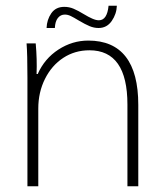

<svg xmlns="http://www.w3.org/2000/svg" viewBox="-20 -652 578 672"><path d="M76 -380Q76 -463 73 -500H105Q110 -444 108 -393H112Q136 -447 184.5 -478.5Q233 -510 289 -510Q376 -510 420 -453.5Q464 -397 464 -285V0H426V-286Q426 -476 293 -476Q242 -476 201.5 -449.5Q161 -423 137.5 -376Q114 -329 114 -272V0H76ZM205 -628Q222 -628 237.5 -621.5Q253 -615 276 -601Q289 -593 302.5 -587Q316 -581 326 -581Q355 -581 360 -632H389Q388 -603 371 -578.5Q354 -554 325 -554Q309 -554 293.5 -560.5Q278 -567 256 -580Q238 -591 227.5 -596Q217 -601 207 -601Q192 -601 182.5 -589Q173 -577 172 -554H143Q144 -583 159.5 -605.5Q175 -628 205 -628Z"/></svg>

Font: Sarabun Thin
Style: Regular
Weight: 250
Designer: Suppakit Chalermlarp | Katatrad Co.,Ltd.
Foundry: Cadson Demak Co.,Ltd.
Version: Version 1.000; ttfautohint (v1.6)